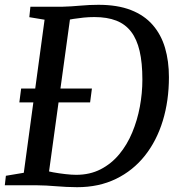

<svg xmlns="http://www.w3.org/2000/svg" viewBox="-24 -771 745 799"><path d="M102.5 -743H235.5Q272.5 -744 310.2 -747.5Q348 -751 385.5 -751Q465 -751 520.8 -729.2Q576.5 -707.5 611.5 -667.2Q646.5 -627 662.8 -571.8Q679 -516.5 679 -450Q679 -352 653.5 -268.5Q628 -185 578.8 -123Q529.5 -61 458.5 -26.5Q387.5 8 297 8Q274 8 252.2 6.8Q230.5 5.5 209.5 4Q188.5 2.5 168.8 1.2Q149 0 129 0H-4L0.5 -39.5L75 -52L161.5 -689L98 -699.5ZM175 -20.5 161.5 -63Q174 -58 197.8 -53.8Q221.5 -49.5 247.8 -46.5Q274 -43.5 293 -43.5Q350 -43.5 394.8 -66.5Q439.5 -89.5 472.2 -129Q505 -168.5 526.2 -219.5Q547.5 -270.5 558 -327Q568.5 -383.5 568.5 -440Q568.5 -509.5 557 -558.8Q545.5 -608 521.5 -639.2Q497.5 -670.5 459.8 -685.2Q422 -700 368.5 -700Q346.5 -700 324 -697.8Q301.5 -695.5 282.8 -692.5Q264 -689.5 253 -686.5L271.5 -722ZM56.5 -345 64 -402.5H358.5L351 -345Z"/></svg>

Font: Merriweather 20pt
Style: Italic
Weight: 400
Italic angle: -7.8°
Version: Version 2.101